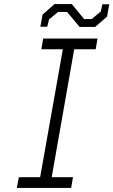

<svg xmlns="http://www.w3.org/2000/svg" viewBox="-20 -927 559 947"><path d="M373 -794 311 -868H266L222 -831L213 -795H179L190 -855L249 -907H334L395 -833H432L477 -870L485 -906H519L508 -845L449 -794ZM63 0 73 -53H178L290 -684H184L193 -737H461L452 -684H346L235 -53H340L331 0Z"/></svg>

Font: Tomorrow Light
Style: Italic
Weight: 300
Italic angle: -10°
Designer: Tony de Marco, Monica Rizzolli
Foundry: Just in Type
Version: Version 2.002